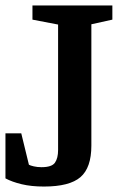

<svg xmlns="http://www.w3.org/2000/svg" viewBox="-20 -668 465 704"><path d="M141 16Q95 16 59.5 7.5Q24 -1 0 -14V-179H58L86 -64Q91 -61 104 -58Q117 -55 132 -55Q170 -55 181.5 -71.5Q193 -88 193 -118V-578L99 -596V-648H392V-596L315 -579V-134Q315 -53 275 -18.5Q235 16 141 16Z"/></svg>

Font: Faustina Light SemiBold
Style: Regular
Weight: 600
Version: Version 1.200